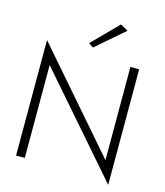

<svg xmlns="http://www.w3.org/2000/svg" viewBox="-137 -1038 1004 1167"><g transform="rotate(15 365.5 -454.0)"><path d="M123 0V-584L655 27V-700H600V-114L68 -727V0ZM526 -908 478 -935 320 -775 349 -755Z"/></g></svg>

Font: NM-font
Style: Light
Weight: 500
Designer: ""
Foundry: ""
Version: ""